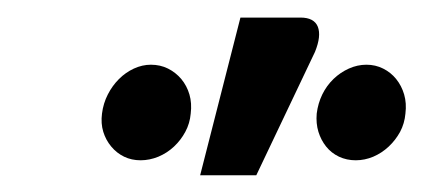

<svg xmlns="http://www.w3.org/2000/svg" viewBox="-20 -780 494 224"><path d="M213.5 -575.5 260.5 -759.5H330.5Q346.5 -759.5 350.8 -748.8Q355 -738 347.5 -719.5L279 -575.5ZM453 -647.5Q452 -636 446.8 -626.2Q441.5 -616.5 433.5 -609Q425.5 -601.5 415.5 -597.2Q405.5 -593 395 -593Q384.5 -593 375.5 -597.2Q366.5 -601.5 360.5 -609Q354.5 -616.5 351.5 -626.2Q348.5 -636 349.5 -647.5Q351 -659.5 356 -669.8Q361 -680 369 -687.8Q377 -695.5 387 -700Q397 -704.5 407.5 -704.5Q418 -704.5 427 -700Q436 -695.5 442.2 -687.8Q448.5 -680 451.5 -669.8Q454.5 -659.5 453 -647.5ZM202.5 -647.5Q201.5 -636 196.2 -626.2Q191 -616.5 183 -609Q175 -601.5 164.8 -597.2Q154.5 -593 144 -593Q133.5 -593 124.8 -597.2Q116 -601.5 109.8 -609Q103.5 -616.5 100.5 -626.2Q97.5 -636 99 -647.5Q100.5 -659.5 105.8 -669.8Q111 -680 118.8 -687.8Q126.5 -695.5 136.2 -700Q146 -704.5 156 -704.5Q167 -704.5 176 -700Q185 -695.5 191.5 -687.8Q198 -680 201 -669.8Q204 -659.5 202.5 -647.5Z"/></svg>

Font: Lato 2
Style: Bold Italic
Weight: 700
Italic angle: -7°
Designer: Lukasz Dziedzic with Adam Twardoch and Botio Nikoltchev
Foundry: tyPoland Lukasz Dziedzic
Version: Version 2.015; 2015-08-06; http://www.latofonts.com/